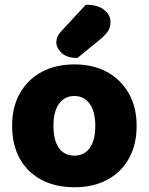

<svg xmlns="http://www.w3.org/2000/svg" viewBox="-20 -772 626 808"><path d="M555 -243Q555 -163 522.5 -105Q490 -47 431.5 -15.5Q373 16 293 16Q214 16 155 -15Q96 -46 63.5 -104Q31 -162 31 -243Q31 -322 64 -380Q97 -438 156 -469.5Q215 -501 293 -501Q372 -501 430.5 -469Q489 -437 522 -379Q555 -321 555 -243ZM293 -368Q252 -368 228.5 -335.5Q205 -303 205 -243Q205 -181 228 -149Q251 -117 293 -117Q335 -117 358 -149.5Q381 -182 381 -243Q381 -302 357.5 -335Q334 -368 293 -368ZM240 -643 341 -752Q393 -752 419 -730Q445 -708 445 -680Q445 -657 435 -641.5Q425 -626 401 -606L306 -528Q262 -528 239.5 -549Q217 -570 217 -594Q217 -606 221.5 -617Q226 -628 240 -643Z"/></svg>

Font: Baloo Bhaijaan 2 ExtraBold
Style: Regular
Weight: 800
Designer: Sanskriti Dholi, Noopur Datye and Ek Type
Foundry: Ek Type
Version: Version 1.701